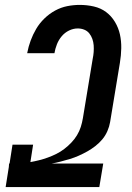

<svg xmlns="http://www.w3.org/2000/svg" viewBox="-20 -763 540 783"><path d="M3 0 16 -82 17 -96H19L31 -173H115L104 -102Q121 -105 139 -109.5Q157 -114 175 -120.5Q193 -127 210 -135.5Q227 -144 242 -155.5Q257 -167 270.5 -181Q284 -195 294 -211.5Q304 -228 309.5 -245.5Q315 -263 318 -281L358 -523Q361 -537 362 -551Q363 -565 362 -578.5Q361 -592 356.5 -604.5Q352 -617 344 -627Q336 -637 323.5 -642Q311 -647 297 -647Q279 -647 261.5 -638.5Q244 -630 231.5 -615Q219 -600 212 -582Q205 -564 202 -546H91V-547Q96 -573 105 -597.5Q114 -622 127.5 -645Q141 -668 161 -687.5Q181 -707 205 -720Q229 -733 254.5 -738Q280 -743 305 -743Q335 -743 363 -736.5Q391 -730 412.5 -714Q434 -698 448.5 -674Q463 -650 469 -623Q475 -596 474.5 -566.5Q474 -537 469 -507L429 -265Q426 -247 418 -228.5Q410 -210 397.5 -195Q385 -180 369 -167.5Q353 -155 336 -145.5Q319 -136 301 -128Q283 -120 264.5 -114.5Q246 -109 227 -104Q208 -99 190 -96H401L385 0Z"/></svg>

Font: Iosevka Oblique
Style: Bold
Weight: 700
Italic angle: -9°
Monospace: yes
Designer: Belleve Invis
Foundry: Belleve Invis
Version: Version 32.5.0; ttfautohint (v1.8.4)